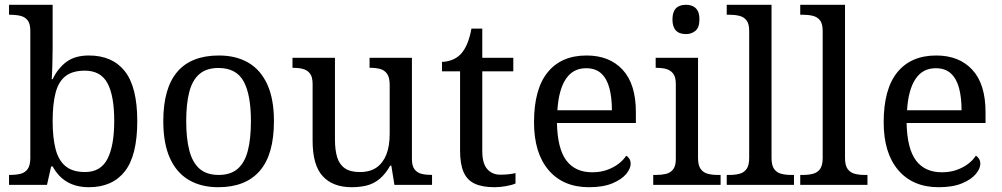

<svg xmlns="http://www.w3.org/2000/svg" viewBox="-20 -780 4228 810"><path d="M355 9.8Q249.5 9.8 202.1 -78.1H195.8L178.2 0H18.1V-42Q48.3 -42 67.1 -46.9Q85.9 -51.8 96.9 -67.1Q107.9 -82.5 107.9 -113.8V-649.9Q107.9 -679.7 96.7 -694.1Q85.4 -708.5 66.7 -713.1Q47.9 -717.8 18.1 -717.8V-759.8H202.1V-576.2Q202.1 -549.8 200.9 -507.6Q199.7 -465.3 198.2 -445.8H202.1Q224.1 -492.2 260.3 -519Q296.4 -545.9 355 -545.9Q454.1 -545.9 506.6 -479.5Q559.1 -413.1 559.1 -269Q559.1 -124 506.6 -57.1Q454.1 9.8 355 9.8ZM338.9 -54.2Q404.8 -54.2 433.3 -109.6Q461.9 -165 461.9 -270Q461.9 -376.5 433.3 -429.2Q404.8 -481.9 337.9 -481.9Q286.1 -481.9 256.3 -458.7Q226.6 -435.5 214.4 -388.2Q202.1 -340.8 202.1 -269Q202.1 -199.7 214.4 -151.6Q226.6 -103.5 256.6 -78.9Q286.6 -54.2 338.9 -54.2Z M900.9 9.8Q828.6 9.8 776.6 -20.8Q724.6 -51.3 696.8 -113Q668.9 -174.8 668.9 -269Q668.9 -545.9 903.8 -545.9Q975.6 -545.9 1027.6 -515.6Q1079.6 -485.4 1107.7 -423.8Q1135.7 -362.3 1135.7 -269Q1135.7 -127.9 1075.9 -59.1Q1016.1 9.8 900.9 9.8ZM902.8 -42Q952.6 -42 982.4 -67.6Q1012.2 -93.3 1025.4 -143.8Q1038.6 -194.3 1038.6 -269Q1038.6 -380.9 1007.6 -437Q976.6 -493.2 901.9 -493.2Q851.6 -493.2 821.8 -468Q792 -442.9 778.8 -393.1Q765.6 -343.3 765.6 -269Q765.6 -194.3 779.1 -143.8Q792.5 -93.3 822.5 -67.6Q852.5 -42 902.8 -42Z M1463.9 9.8Q1384.3 9.8 1341.6 -36.6Q1298.8 -83 1298.8 -186V-425.8Q1298.8 -455.6 1287.6 -470Q1276.4 -484.4 1257.6 -489.3Q1238.8 -494.1 1213.9 -494.1V-536.1H1393.1V-190.9Q1393.1 -147.5 1402.3 -116.9Q1411.6 -86.4 1434.6 -70.3Q1457.5 -54.2 1498 -54.2Q1542 -54.2 1569.8 -74.2Q1624 -113.8 1624 -215.8V-421.9Q1624 -453.6 1612.8 -469Q1601.6 -484.4 1583 -489.3Q1564.5 -494.1 1539.1 -494.1V-536.1H1717.8V-108.9Q1717.8 -79.6 1729.2 -65.2Q1740.7 -50.8 1759.3 -46.4Q1777.8 -42 1802.7 -42V0H1644L1630.9 -81.1H1626Q1587.9 -12.2 1525.9 2.9Q1496.6 9.8 1463.9 9.8Z M2065.9 9.8Q2015.1 9.8 1983.2 -4.9Q1951.2 -19.5 1936 -53.5Q1920.9 -87.4 1920.9 -145V-479H1844.7V-519Q1862.8 -519 1884.3 -526.4Q1905.8 -533.7 1922.9 -550.8Q1955.6 -585 1968.8 -659.2H2014.6V-536.1H2145.5V-479H2014.6V-142.1Q2014.6 -90.8 2035.4 -66.9Q2056.2 -43 2090.8 -43Q2126.5 -43 2154.8 -49.8V-5.9Q2141.1 0.5 2115.5 5.1Q2089.8 9.8 2065.9 9.8Z M2464.8 9.8Q2356 9.8 2294.4 -62.3Q2232.9 -134.3 2232.9 -264.2Q2232.9 -404.3 2290.5 -475.1Q2348.1 -545.9 2454.6 -545.9Q2551.3 -545.9 2606.9 -485.6Q2662.6 -425.3 2662.6 -307.1V-261.2H2329.6Q2332 -152.3 2369.4 -102.8Q2406.7 -53.2 2478.5 -53.2Q2513.2 -53.2 2541 -63.2Q2568.8 -73.2 2589.4 -88.9Q2609.9 -104.5 2621.6 -123Q2628.9 -119.6 2634.8 -110.6Q2640.6 -101.6 2640.6 -88.9Q2640.6 -68.8 2621.6 -45.9Q2602.5 -22.9 2563.5 -6.6Q2524.4 9.8 2464.8 9.8ZM2561.5 -314.9Q2561.5 -368.2 2551 -408Q2540.5 -447.8 2516.6 -470Q2492.7 -492.2 2452.6 -492.2Q2397.5 -492.2 2367.2 -446.8Q2336.9 -401.4 2331.5 -314.9Z M2874 -636.2Q2816.9 -636.2 2816.9 -698.2Q2816.9 -759.8 2874 -759.8Q2889.2 -759.8 2902.3 -754.2Q2915.5 -748.5 2923.1 -735.1Q2930.7 -721.7 2930.7 -698.2Q2930.7 -663.6 2913.8 -649.9Q2897 -636.2 2874 -636.2ZM3020 0H2735.8V-42H2749Q2771 -42 2789.6 -46.4Q2808.1 -50.8 2819.6 -65.2Q2831.1 -79.6 2831.1 -108.9V-425.8Q2831.1 -455.6 2819.6 -470Q2808.1 -484.4 2789.6 -489.3Q2771 -494.1 2746.1 -494.1V-536.1H2924.8V-113.8Q2924.8 -82.5 2936 -67.1Q2947.3 -51.8 2965.8 -46.9Q2984.4 -42 3006.8 -42H3020Z M3329.6 0H3045.9V-42H3058.6Q3081.1 -42 3099.9 -46.9Q3118.7 -51.8 3129.6 -67.1Q3140.6 -82.5 3140.6 -113.8V-649.9Q3140.6 -679.7 3129.4 -694.1Q3118.2 -708.5 3099.4 -713.1Q3080.6 -717.8 3058.6 -717.8H3045.9V-759.8H3234.9V-113.8Q3234.9 -82.5 3245.8 -67.1Q3256.8 -51.8 3275.6 -46.9Q3294.4 -42 3316.9 -42H3329.6Z M3639.6 0H3356V-42H3368.7Q3391.1 -42 3409.9 -46.9Q3428.7 -51.8 3439.7 -67.1Q3450.7 -82.5 3450.7 -113.8V-649.9Q3450.7 -679.7 3439.5 -694.1Q3428.2 -708.5 3409.4 -713.1Q3390.6 -717.8 3368.7 -717.8H3356V-759.8H3544.9V-113.8Q3544.9 -82.5 3555.9 -67.1Q3566.9 -51.8 3585.7 -46.9Q3604.5 -42 3627 -42H3639.6Z M3939.9 9.8Q3831.1 9.8 3769.5 -62.3Q3708 -134.3 3708 -264.2Q3708 -404.3 3765.6 -475.1Q3823.2 -545.9 3929.7 -545.9Q4026.4 -545.9 4082 -485.6Q4137.7 -425.3 4137.7 -307.1V-261.2H3804.7Q3807.1 -152.3 3844.5 -102.8Q3881.8 -53.2 3953.6 -53.2Q3988.3 -53.2 4016.1 -63.2Q4043.9 -73.2 4064.5 -88.9Q4085 -104.5 4096.7 -123Q4104 -119.6 4109.9 -110.6Q4115.7 -101.6 4115.7 -88.9Q4115.7 -68.8 4096.7 -45.9Q4077.6 -22.9 4038.6 -6.6Q3999.5 9.8 3939.9 9.8ZM4036.6 -314.9Q4036.6 -368.2 4026.1 -408Q4015.6 -447.8 3991.7 -470Q3967.8 -492.2 3927.7 -492.2Q3872.6 -492.2 3842.3 -446.8Q3812 -401.4 3806.6 -314.9Z"/></svg>

Font: Satisar Sharada
Style: Regular
Weight: 400
Designer: Vinodh Rajan & Sunil Mahnoori
Version: 2.2